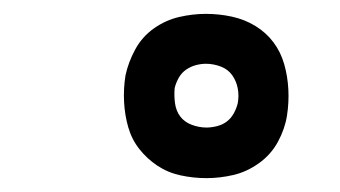

<svg xmlns="http://www.w3.org/2000/svg" viewBox="-20 -796 490 277"><path d="M278 -539Q259 -539 240.5 -543Q222 -547 207 -557Q192 -567 181 -581Q170 -595 165 -612.5Q160 -630 159 -649Q158 -668 161 -687Q165 -706 175 -724.5Q185 -743 202 -755Q219 -767 238.5 -771.5Q258 -776 277 -776Q296 -776 314.5 -772Q333 -768 348.5 -758.5Q364 -749 374.5 -735Q385 -721 390 -703.5Q395 -686 396 -667Q397 -648 394 -629Q391 -610 381 -591.5Q371 -573 353.5 -560.5Q336 -548 316.5 -543.5Q297 -539 278 -539ZM278 -612Q285 -612 293 -614Q301 -616 307 -620.5Q313 -625 317 -632Q321 -639 323 -647Q325 -658 323 -668.5Q321 -679 315 -687.5Q309 -696 298.5 -700Q288 -704 277 -704Q270 -704 262.5 -702Q255 -700 248.5 -695.5Q242 -691 238 -684Q234 -677 232 -669Q231 -658 232.5 -647Q234 -636 240 -628Q246 -620 256.5 -616Q267 -612 278 -612Z"/></svg>

Font: Iosevka Etoile Semibold
Style: Italic
Weight: 600
Italic angle: -9°
Designer: Belleve Invis
Foundry: Belleve Invis
Version: Version 22.1.2; ttfautohint (v1.8.4)